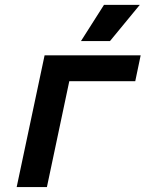

<svg xmlns="http://www.w3.org/2000/svg" viewBox="-20 -761 640 781"><path d="M47.8 0 161.4 -536H552.2L530.2 -430.8H193.2L275.4 -494.8L170.8 0ZM309.4 -594 403 -741.2H548.6L427.4 -594Z"/></svg>

Font: Geist Mono
Style: Italic
Weight: 400
Italic angle: -12°
Monospace: yes
Designer: Basement.studio, Andrés Briganti, Mateo Zaragoza
Foundry: Basement.studio, Vercel, Andrés Briganti, Guido Ferreyra, Mateo Zaragoza
Version: Version 1.500